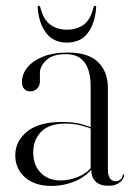

<svg xmlns="http://www.w3.org/2000/svg" viewBox="-20 -618 451 647"><path d="M287.5 -46.5V-48.5L285.5 -47V-326.5Q285.5 -380 265 -407.8Q244.5 -435.5 202 -435.5Q156.5 -435.5 135.5 -414.8Q114.5 -394 114.5 -372.5V-344.5Q114.5 -328 104.8 -319Q95 -310 81 -310Q69.5 -310 61.8 -318.2Q54 -326.5 54 -342.5Q54 -367.5 71.8 -390Q89.5 -412.5 124.2 -426.8Q159 -441 208.5 -441Q277 -441 310.2 -409Q343.5 -377 343.5 -321.5V-49.5Q343.5 -26.5 350.5 -17Q357.5 -7.5 368.5 -7.5Q378.5 -7.5 385.5 -12.8Q392.5 -18 393.5 -28Q394 -29 394.8 -29.8Q395.5 -30.5 396 -30.5Q397 -30.5 397.5 -29.8Q398 -29 398 -28Q398 -20.5 392.2 -12.2Q386.5 -4 375 2Q363.5 8 345 8Q317 8 302.2 -6.2Q287.5 -20.5 287.5 -46.5ZM31.5 -94.5Q31.5 -142.5 71.5 -174.8Q111.5 -207 188.5 -207Q227.5 -207 254.2 -199.8Q281 -192.5 303.5 -182.5L301 -179Q279 -188.5 254.2 -195Q229.5 -201.5 199.5 -201.5Q146.5 -201.5 119.2 -174.5Q92 -147.5 92 -104.5Q92 -61.5 117.2 -35.8Q142.5 -10 184 -10Q214 -10 242.8 -21.8Q271.5 -33.5 291.5 -57.5L295 -55Q272 -24 234 -7.8Q196 8.5 152.5 8.5Q97.5 8.5 64.5 -20.2Q31.5 -49 31.5 -94.5ZM205.5 -518Q239.5 -518 262.5 -535.2Q285.5 -552.5 295 -592.5Q296.5 -598.5 300 -598.5Q302 -598.5 303.2 -596.8Q304.5 -595 304 -591Q299.5 -537.5 275.2 -506Q251 -474.5 205.5 -474.5Q161 -474.5 136.2 -506Q111.5 -537.5 107 -591Q106.5 -595 107.8 -596.8Q109 -598.5 111 -598.5Q114.5 -598.5 116 -592.5Q126.5 -551.5 149.8 -534.8Q173 -518 205.5 -518Z"/></svg>

Font: Fraunces 120pt Light
Style: Regular
Weight: 300
Version: Version 1.000;[b76b70a41]